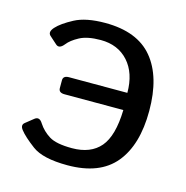

<svg xmlns="http://www.w3.org/2000/svg" viewBox="-84 -601 670 690"><g transform="rotate(15 250.5 -256.5)"><path d="M38.1 -72.3Q25.4 -88.9 39.1 -99.1L67.9 -122.1Q84.5 -135.3 98.1 -112.8Q114.3 -87.9 140.6 -71.5Q167 -55.2 225.6 -55.2Q294.9 -55.2 330.6 -96.9Q366.2 -138.7 368.7 -235.4H149.9Q127.9 -235.4 127.9 -252.4V-281.7Q127.9 -298.8 149.9 -298.8H366.7Q366.7 -372.1 328.4 -414.8Q290 -457.5 225.6 -457.5Q175.8 -457.5 147.2 -442.1Q118.7 -426.8 105.5 -409.7Q88.4 -388.2 74.7 -400.4L47.4 -424.8Q34.2 -436.5 51.8 -456.1Q70.3 -476.6 112.1 -498.8Q153.8 -521 225.6 -521Q345.2 -521 402.3 -452.1Q459.5 -383.3 459.5 -256.3Q459.5 -129.4 402.3 -60.5Q345.2 8.3 225.6 8.3Q133.8 8.3 93.8 -21.7Q53.7 -51.8 38.1 -72.3Z"/></g></svg>

Font: Istok
Style: Regular
Weight: 500
Designer: Andrey V. Panov
Foundry: Andrey V. Panov
Version: Version 1.0.3